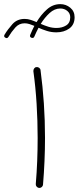

<svg xmlns="http://www.w3.org/2000/svg" viewBox="-45 -907 386 944"><path d="M251.5 -886.7Q279.3 -886.7 300.5 -869.1Q321.8 -851.6 321.8 -822.3Q321.8 -785.6 295.7 -766.8Q269.5 -748 232.4 -748Q207.5 -748 185.8 -754.9Q164.1 -761.7 144.5 -770.5Q133.8 -750.5 124 -727.5Q120.1 -717.8 109.9 -721.2Q99.6 -725.1 103.5 -735.4Q113.3 -759.3 124 -779.8Q111.3 -785.2 99.4 -788.8Q87.4 -792.5 76.2 -792.5Q48.8 -792.5 30.3 -771.7Q11.7 -751 -3.9 -725.1Q-9.8 -716.3 -18.6 -721.7Q-28.3 -726.6 -22.5 -736.8Q-6.8 -762.7 16.1 -788.3Q39.1 -814 76.2 -814Q91.3 -814 105.7 -809.3Q120.1 -804.7 134.8 -798.3Q156.7 -835 185.8 -860.8Q214.8 -886.7 251.5 -886.7ZM251.5 -865.2Q223.1 -865.2 198.7 -842.8Q174.3 -820.3 155.3 -789.6Q173.3 -781.7 192.6 -775.6Q211.9 -769.5 232.9 -769.5Q260.3 -769.5 280.3 -782Q300.3 -794.4 300.3 -822.3Q300.3 -841.3 285.9 -853.3Q271.5 -865.2 251.5 -865.2ZM119.1 -557.1Q118.7 -564.5 123 -570.6Q127.4 -576.7 134.3 -577.1Q141.6 -578.1 147.7 -573.5Q153.8 -568.8 154.3 -562Q165 -481.9 170.7 -398.4Q176.3 -314.9 176.3 -229Q176.3 -172.4 173.8 -115Q171.4 -57.6 166.5 1Q166 7.8 160.2 12.7Q154.3 17.6 147 17.1Q140.1 16.1 135.3 10.7Q130.4 5.4 130.9 -2Q135.7 -59.1 137.9 -115.7Q140.1 -172.4 140.1 -228.5Q140.1 -313.5 135 -396.2Q129.9 -479 119.1 -557.1Z"/></svg>

Font: Mikhak ExtraLight
Style: Regular
Weight: 200
Designer: Amin Abedi
Version: Version 3.3